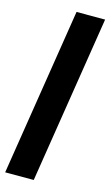

<svg xmlns="http://www.w3.org/2000/svg" viewBox="-134 -752 561 980"><g transform="rotate(15 146.5 -262.5)"><path d="M2 180 142 -705H293L153 180Z"/></g></svg>

Font: Mulish ExtraBold
Style: Italic
Weight: 800
Italic angle: -9°
Designer: Vernon Adams
Foundry: Vernon Adams
Version: Version 3.603; ttfautohint (v1.8.3)